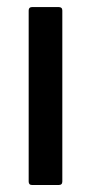

<svg xmlns="http://www.w3.org/2000/svg" viewBox="-20 -529 261 549"><path d="M147.9 0H71.8Q62 0 62 -9.8V-499Q62 -508.8 71.8 -508.8H147.9Q158.2 -508.8 158.2 -499V-9.8Q158.2 0 147.9 0Z"/></svg>

Font: Gruenseis Font Medium
Style: Regular
Weight: 500
Designer: Jeremy Tribby
Foundry: Tribby Type
Version: Version 1.408;Glyphs 3.1.2 (3151)